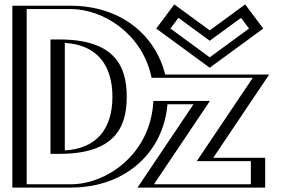

<svg xmlns="http://www.w3.org/2000/svg" viewBox="-20 -851 1279 871"><path d="M515 -412C515 -268 452 -168 249 -168V-657C452 -657 515 -556 515 -412ZM61 -825H300C493.2 -825 660 -699.4 704.4 -513H1178L924 -135H1158V0H627L881 -378H714.7C697.3 -155.5 515.9 0 300 0H61ZM778.5 -811 931.5 -699 1084.5 -811 1152.5 -720 931.5 -558 710.5 -720ZM530 -412C530 -261.6 459.4 -153 249 -153H234V-672H249C459.5 -672 530 -562.3 530 -412ZM76 -810H300C486.6 -810 647.1 -688.8 689.8 -509.5L692.6 -498H1149.8L895.8 -120H1143V-15H655.2L909.2 -393H700.8L699.7 -379.2C683 -164.8 508.5 -15 300 -15H76ZM781.6 -790.1 931.5 -680.4 1081.4 -790.1 1131.4 -723.1 931.5 -576.6 731.6 -723.1ZM530 -412C530 -562.3 459.5 -672 249 -672H234V-153H249C459.4 -153 530 -261.6 530 -412ZM76 -810V-15H300C508.5 -15 683 -164.8 699.7 -379.2L700.8 -393H909.2L655.2 -15H1143V-120H895.8L1149.8 -498H692.6L689.8 -509.5C647.1 -688.8 486.6 -810 300 -810ZM781.6 -790.1 731.6 -723.1 931.5 -576.6 1131.4 -723.1 1081.4 -790.1 931.5 -680.4ZM515 -412C515 -555.9 451.9 -657 249 -657V-168C451.9 -168 515 -268.1 515 -412ZM61 -825V0H300C515.8 0 697.3 -155.5 714.7 -378H881L627 0H1158V-135H924L1178 -513H704.4C660 -699.4 493.2 -825 300 -825ZM778.5 -811 710.5 -720 931.5 -558 1152.5 -720 1084.5 -811 931.5 -699ZM555 -412C555 -551.9 499.4 -672 249 -672H209V-153H249C499.2 -153 555 -272 555 -412ZM101 -810H300C448 -810 619.7 -700.2 664.6 -511.7L667.9 -498H1126.7L872.7 -120H1118V-15H678.3L932.3 -393H675.8L674.7 -378.4C657.1 -153.1 467.3 -15 300 -15H101ZM789.5 -770.1 931.5 -666.1 1073.5 -770.1 1109.8 -721.6 931.5 -590.9 753.2 -721.6ZM490 -412C490 -265.9 417.5 -176.6 274 -168.7V-656.3C417.9 -648.3 490 -557.8 490 -412ZM36 -825V0H300C557.1 0 722.7 -167.1 739.6 -378H857.8L603.8 0H1183V-135H947.2L1201.2 -513H729.2C685.8 -689.7 530.7 -825 300 -825ZM770.7 -831 688.8 -721.5 931.5 -543.7 1174.2 -721.5 1092.3 -831 931.5 -713.3Z"/></svg>

Font: Hussar Outliner
Style: Regular
Weight: 700
Foundry: Cannot Into Space Fonts
Version: Version 0.92